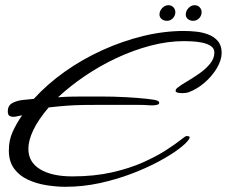

<svg xmlns="http://www.w3.org/2000/svg" viewBox="-20 -675 872 738"><path d="M231 43Q197 43 159 37Q121 31 88 16Q55 1 34.5 -26.5Q14 -54 14 -97Q14 -136 28.5 -168Q43 -200 65 -232Q58 -231 48.5 -228.5Q39 -226 30 -226Q22 -226 16 -230Q10 -234 10 -247Q10 -270 28.5 -279.5Q47 -289 70.5 -291Q94 -293 110 -295Q162 -352 229 -399.5Q296 -447 373 -482Q450 -517 530 -536.5Q610 -556 687 -556Q708 -556 733 -553.5Q758 -551 780.5 -542.5Q803 -534 817.5 -517Q832 -500 832 -472Q832 -444 813.5 -413Q795 -382 766 -357Q737 -332 704 -320Q695 -317 680 -317Q670 -317 662.5 -319Q655 -321 655 -326Q655 -333 664 -339Q675 -348 698 -361.5Q721 -375 745.5 -392Q770 -409 787 -429.5Q804 -450 804 -473Q804 -489 790.5 -498Q777 -507 757.5 -511Q738 -515 718.5 -516Q699 -517 688 -517Q625 -517 558.5 -499.5Q492 -482 428 -452Q364 -422 306.5 -383Q249 -344 203 -301Q229 -303 251 -303.5Q273 -304 295 -304H370Q418 -304 463.5 -301.5Q509 -299 541.5 -295.5Q574 -292 582 -289Q592 -286 592 -280Q592 -269 558 -270Q538 -272 507 -272Q476 -272 445 -272H374Q330 -272 300 -271.5Q270 -271 240.5 -269Q211 -267 167 -262Q127 -215 108 -175Q89 -135 89 -103Q89 -52 134 -24.5Q179 3 258 3Q342 3 410.5 -12.5Q479 -28 531 -51.5Q583 -75 618.5 -98Q654 -121 673.5 -136.5Q693 -152 696 -152Q709 -152 709 -148Q709 -143 705 -138Q696 -124 666 -101.5Q636 -79 589.5 -54Q543 -29 485 -7Q427 15 362.5 29Q298 43 231 43ZM723 -595Q710 -595 702 -602Q694 -609 694 -619Q694 -633 704.5 -644Q715 -655 728 -655Q740 -655 747.5 -647Q755 -639 755 -628Q755 -615 745.5 -605Q736 -595 723 -595ZM622 -595Q609 -595 601 -602Q593 -609 593 -619Q593 -633 603.5 -644Q614 -655 627 -655Q639 -655 646.5 -647Q654 -639 654 -628Q654 -615 644.5 -605Q635 -595 622 -595Z"/></svg>

Font: Corinthia
Style: Bold
Weight: 700
Designer: Robert E. Leuschke
Foundry: Robert E. Leuschke
Version: Version 1.013; ttfautohint (v1.8.3)